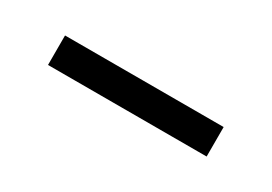

<svg xmlns="http://www.w3.org/2000/svg" viewBox="-15 -786 399 282"><g transform="rotate(30 184.5 -645.0)"><path d="M50 -620V-670H319V-620Z"/></g></svg>

Font: Murecho Thin
Style: Regular
Weight: 400
Version: Version 1.010